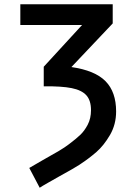

<svg xmlns="http://www.w3.org/2000/svg" viewBox="-20 -745 640 902"><path d="M180.5 7.5Q228 -19 257 -36.2Q286 -53.5 304 -67.5Q336.5 -92 356.5 -110.8Q376.5 -129.5 392 -159Q407.5 -188.5 407.5 -227.5Q407.5 -273 385.8 -297.2Q364 -321.5 316.8 -331Q269.5 -340.5 185.5 -339.5V-431.5L365.5 -627.5H75.5V-725H509.5V-635L315.5 -430Q426 -414 475.8 -363.5Q525.5 -313 525.5 -221.5Q525.5 -160 496.5 -110.5Q467.5 -61 433 -31Q398.5 -1 362 23L352.5 29.5Q334 42 259.5 83Q231.5 99 204.5 114.2Q177.5 129.5 166.5 137L117.5 44Q127 38 180.5 7.5Z"/></svg>

Font: JuliaMono ExtraBold
Style: Regular
Weight: 800
Monospace: yes
Designer: cormullion
Foundry: corm
Version: Version 0.055; ttfautohint (v1.8.4)